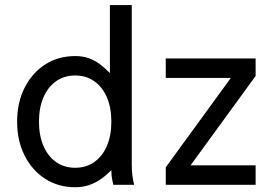

<svg xmlns="http://www.w3.org/2000/svg" viewBox="-20 -743 1116 772"><path d="M427.7 -253.9Q427.7 -197.8 409.7 -156Q391.6 -114.3 358.9 -91.3Q326.2 -68.4 282.2 -68.4Q238.3 -68.4 205.6 -91.3Q172.9 -114.3 154.8 -156Q136.7 -197.8 136.7 -253.9Q136.7 -310.1 154.8 -351.8Q172.9 -393.6 205.6 -416.5Q238.3 -439.5 282.2 -439.5Q326.2 -439.5 358.9 -416.5Q391.6 -393.6 409.7 -351.8Q427.7 -310.1 427.7 -253.9ZM509.8 -82V-722.7H421.9V-449.2Q401.4 -470.2 380.9 -485.4Q360.4 -500.5 336.7 -509Q313 -517.6 282.2 -517.6Q213.9 -517.6 161.1 -483.4Q108.4 -449.2 78.6 -389.6Q48.8 -330.1 48.8 -253.9Q48.8 -177.7 78.6 -118.2Q108.4 -58.6 161.1 -24.4Q213.9 9.8 282.2 9.8Q313 9.8 338.1 1.2Q363.3 -7.3 385.3 -22.7Q407.2 -38.1 427.7 -58.6Q427.7 -36.6 431.6 -18.3Q435.5 0 435.5 0H519.5Q519.5 0 517.1 -10Q514.6 -20 512.2 -38.6Q509.8 -57.1 509.8 -82ZM646.5 -507.8V-429.7H937.5L1007.8 -437.5V-507.8ZM1007.8 -78.1H716.8L646.5 -70.3V0H1007.8ZM746.1 -78.1 1007.8 -437.5 908.2 -429.7 646.5 -70.3Z"/></svg>

Font: Giphurs SC
Style: Regular
Weight: 400
Version: Version 0.920